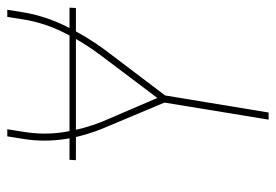

<svg xmlns="http://www.w3.org/2000/svg" viewBox="-138 -638 775 540"><g transform="rotate(-90 250.0 -367.5)"><path d="M184 0 232 -293 161 -462Q150 -488 142 -515.5Q134 -543 129.5 -572Q125 -601 125 -631Q125 -661 130 -691L137 -735H157L150 -691Q140 -632 149 -575.5Q158 -519 178 -469L245 -313L364 -471Q402 -521 429.5 -577Q457 -633 466 -691L473 -735H493L486 -691Q476 -630 447.5 -571.5Q419 -513 380 -460L252 -291L204 0ZM70 -542 71 -560H499L498 -542Z"/></g></svg>

Font: Iosevka Term Curly Th Obl
Style: Regular
Weight: 100
Italic angle: -9°
Designer: Belleve Invis
Foundry: Belleve Invis
Version: Version 32.3.0